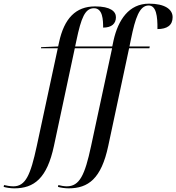

<svg xmlns="http://www.w3.org/2000/svg" viewBox="-160 -790 964 1050"><path d="M-82 240C26 240 97 186 135 8L249 -526H453L338 9C304 168 275 229 205 229C190 229 170 225 159 222L157 232C170 236 195 240 215 240C323 240 394 187 432 8L546 -526H657L659 -536H548L556 -575C580 -693 603 -760 653 -760C694 -760 702 -702 701 -631C754 -631 784 -652 784 -696C784 -740 740 -770 655 -770C545 -770 486 -681 461 -569L454 -536H251L258 -569C284 -693 305 -745 354 -745C402 -745 404 -681 404 -639C451 -639 474 -661 474 -696C474 -727 445 -755 360 -755C254 -755 191 -689 163 -559L158 -536L65 -532L64 -526H156L41 9C7 167 -20 229 -87 229C-104 229 -126 225 -138 222L-140 232C-127 236 -102 240 -82 240Z"/></svg>

Font: Noto Serif Display
Style: Italic
Weight: 400
Italic angle: -12°
Designer: Monotype Design Team
Foundry: Monotype Imaging Inc.
Version: Version 2.009